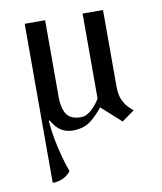

<svg xmlns="http://www.w3.org/2000/svg" viewBox="-77 -514 664 787"><g transform="rotate(-10 255.0 -121.0)"><path d="M79 210V-452H164V-132Q164 -86 180.5 -60.5Q197 -35 241 -35Q264 -35 286.5 -56.5Q309 -78 320 -99V-452H405V-134Q405 -100 414.5 -78.5Q424 -57 436.5 -44.5Q449 -32 457 -25L405 12L324 -61Q296 -26 268.5 -6.5Q241 13 197 13Q173 13 151.5 1Q130 -11 111 -44H107Q110 -4 117.5 35Q125 74 133.5 105.5Q142 137 148.5 155.5Q155 174 155 174Q145 189 125 199.5Q105 210 79 210Z"/></g></svg>

Font: Belleza
Style: Regular
Weight: 400
Designer: Eduardo Rodriguez Tunni
Foundry: Eduardo Rodriguez Tunni
Version: Version 1.003; ttfautohint (v1.8.4.7-5d5b)